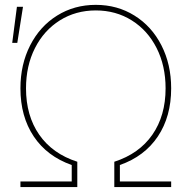

<svg xmlns="http://www.w3.org/2000/svg" viewBox="-20 -755 752 775"><path d="M62.5 -22.5H269.5V-88.9Q169.9 -124 116.2 -204.3Q62.5 -284.7 62.5 -398.4Q62.5 -495.1 101.8 -572Q141.1 -648.9 210.4 -692.1Q279.8 -735.4 366.7 -735.4Q453.6 -735.4 522.9 -692.1Q592.3 -648.9 631.6 -572Q670.9 -495.1 670.9 -398.4Q670.9 -284.7 617.2 -204.3Q563.5 -124 463.9 -88.9V-22.5H670.9V0H441.4V-102.1Q541.5 -134.3 595 -211.2Q648.4 -288.1 648.4 -398.4Q648.4 -489.3 612.3 -560.8Q576.2 -632.3 512 -672.6Q447.8 -712.9 366.7 -712.9Q285.6 -712.9 221.4 -672.6Q157.2 -632.3 121.1 -560.8Q85 -489.3 85 -398.4Q85 -288.1 138.4 -211.2Q191.9 -134.3 292 -102.1V0H62.5ZM48.3 -727.5H72.8L49.8 -582H29.3Z"/></svg>

Font: Intratopia Thin
Style: Regular
Weight: 100
Designer: Rasmus Andersson
Foundry: rsms
Version: Version 3.000;Glyphs 3.2.3 (3260)